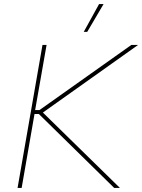

<svg xmlns="http://www.w3.org/2000/svg" viewBox="-20 -920 696 940"><path d="M539 0H567L190 -369L656 -700H623L173 -381H152L208 -700H188L66 0H86L149 -362H170ZM487 -900H465L390 -764H407Z"/></svg>

Font: Fixel Display 20240404 Thin
Style: Italic
Weight: 100
Italic angle: -10°
Designer: AlfaBravo + MacPaw
Foundry: Kyrylo Tkachov, Marchela Mozhyna, Serhii Makarenko, Maria Weinstein, Zakhar Kryvoshyya
Version: Version 1.211;Glyphs 3.2 (3225)